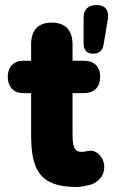

<svg xmlns="http://www.w3.org/2000/svg" viewBox="-20 -734 451 765"><path d="M285 11C296 11 330 7 349 -1C384 -17 398 -44 395 -78C391 -109 365 -137 336 -133C323 -132 323 -130 309 -129C272 -126 269 -157 269 -207V-363H314C356 -363 379 -387 379 -428C379 -468 356 -492 314 -492H269V-557C269 -614 240 -644 186 -644C132 -644 104 -614 104 -557V-492H71C36 -492 11 -468 11 -428C11 -387 36 -363 71 -363H104V-196C104 -58 138 11 285 11ZM350 -520C375 -520 389 -532 393 -558L410 -659C415 -694 398 -714 365 -714C331 -714 313 -696 313 -663V-561C313 -535 326 -520 350 -520Z"/></svg>

Font: SN Pro Heavy
Style: Regular
Weight: 800
Designer: Tobias Whetton
Foundry: Supernotes
Version: Version 1.001;Glyphs 3.2 (3249)